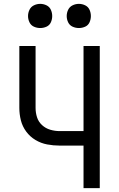

<svg xmlns="http://www.w3.org/2000/svg" viewBox="-20 -973 616 993"><path d="M188 -828Q205 -828 220.5 -835Q236 -842 243 -857.5Q250 -873 250 -890Q250 -907 243 -922.5Q236 -938 220.5 -945.5Q205 -953 188 -953Q171 -953 155.5 -945.5Q140 -938 132.5 -922.5Q125 -907 125 -890Q125 -873 132.5 -857.5Q140 -842 155.5 -835Q171 -828 188 -828ZM388 -828Q405 -828 420.5 -835Q436 -842 443 -857.5Q450 -873 450 -890Q450 -907 443 -922.5Q436 -938 420.5 -945.5Q405 -953 388 -953Q371 -953 355.5 -945.5Q340 -938 332.5 -922.5Q325 -907 325 -890Q325 -873 332.5 -857.5Q340 -842 355.5 -835Q371 -828 388 -828ZM412 0H496V-735H412V-295H288Q264 -295 240 -302Q216 -309 197.5 -326Q179 -343 171.5 -366.5Q164 -390 164 -415V-735H80V-415Q80 -382 88 -350.5Q96 -319 115.5 -292.5Q135 -266 163.5 -249Q192 -232 224 -226Q256 -220 288 -220H412Z"/></svg>

Font: Iosevka SS01 Extended
Style: Regular
Weight: 400
Width: 7
Monospace: yes
Designer: Belleve Invis
Foundry: Belleve Invis
Version: Version 3.4.7; ttfautohint (v1.8.3)